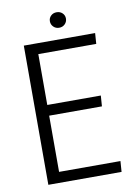

<svg xmlns="http://www.w3.org/2000/svg" viewBox="-95 -928 693 989"><g transform="rotate(-10 252.0 -434.0)"><path d="M76 -728H449L445 -672H142V-406H422L418 -350H142V-56H463L459 0H76ZM272 -787Q254 -787 242 -799Q230 -811 230 -828Q230 -845 242 -856.5Q254 -868 272 -868Q290 -868 302 -856.5Q314 -845 314 -828Q314 -811 302 -799Q290 -787 272 -787Z"/></g></svg>

Font: Murecho Light
Style: Regular
Weight: 300
Designer: Neil Summerour
Foundry: Positype
Version: Version 1.010; ttfautohint (v1.8.3)